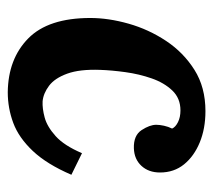

<svg xmlns="http://www.w3.org/2000/svg" viewBox="-48 -504 562 507"><g transform="rotate(90 233.5 -250.0)"><path d="M273 -511Q319 -511 355.5 -496Q392 -481 413.5 -454.5Q435 -428 435 -391Q435 -361 417.5 -342Q400 -323 371 -322Q337 -321 323 -342.5Q309 -364 309 -381Q309 -390 311.5 -401.5Q314 -413 319 -423Q315 -432 302 -438.5Q289 -445 271 -445Q239 -445 218.5 -423.5Q198 -402 186.5 -369Q175 -336 170 -299.5Q165 -263 164 -233Q162 -179 174 -146Q186 -113 206 -98Q226 -83 247 -81Q266 -80 290 -86.5Q314 -93 339 -115.5Q364 -138 384 -185L441 -157Q413 -92 378 -55Q343 -18 304 -3.5Q265 11 223 11Q135 10 81 -43Q27 -96 27 -207Q27 -255 42 -308Q57 -361 87.5 -407Q118 -453 164 -482Q210 -511 273 -511Z"/></g></svg>

Font: Lora
Style: Bold Italic
Weight: 700
Italic angle: -3°
Designer: Olga Karpushina, Alexei Vanyashin (Cyrillic)
Foundry: Cyreal
Version: Version 3.004